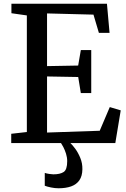

<svg xmlns="http://www.w3.org/2000/svg" viewBox="-20 -763 674 1024"><path d="M123.2 -58.9V-680.7L40.9 -692.5V-743H550.4L564.3 -587.7H507.4L478.5 -685L230.9 -691.4V-410.4L396.9 -413.4L411.1 -495.9H466.6V-266.6H411.1L397.1 -352.3L230.9 -355.2V-56.1L511.8 -65.6L565.5 -191.9L623.9 -174.4L595 0H39.9V-49.5ZM292.2 241.1Q273 241.1 252.5 236.9Q232 232.8 218.7 227.6L218.8 159.2Q229.3 162.7 243.3 164.7Q257.2 166.8 264.3 166.8Q300.4 166.8 319.4 154.4Q338.4 142.1 338.4 96.5Q338.4 76.3 332.1 56.5Q325.7 36.6 317.7 21.2Q309.6 5.8 304.9 -0.8L335.9 -6.1L354.6 -0.8Q365.2 8.7 380.8 29.6Q396.4 50.5 408.2 79.1Q420 107.6 419.4 139.8Q418.9 176.2 403.3 198.6Q387.7 220.9 359.6 231Q331.4 241.1 292.2 241.1Z"/></svg>

Font: Merriweather 7pt Light
Style: Regular
Weight: 300
Designer: Eben Sorkin
Foundry: Eben Sorkin
Version: Version 2.200;gftools[0.9.31]